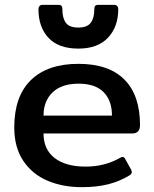

<svg xmlns="http://www.w3.org/2000/svg" viewBox="-20 -759 638 794"><path d="M139 -721Q139 -729 143.5 -734Q148 -739 155 -739H221Q231 -739 234.5 -734.5Q238 -730 238 -720Q238 -684 252.5 -664.5Q267 -645 304 -645Q340 -645 355 -664.5Q370 -684 370 -720Q370 -730 373.5 -734.5Q377 -739 387 -739H453Q460 -739 464.5 -734Q469 -729 469 -721Q469 -648 426.5 -603Q384 -558 304 -558Q222 -558 180.5 -602.5Q139 -647 139 -721ZM39 -232Q39 -361 108 -428Q177 -495 304 -495Q430 -495 494.5 -430Q559 -365 559 -242Q559 -207 527 -207H160Q160 -141 206 -105.5Q252 -70 334 -70Q413 -70 476 -106Q483 -110 487 -110Q494 -110 498 -101L522 -58Q525 -52 525 -47Q525 -40 516 -34Q475 -9 427.5 3Q380 15 318 15Q240 15 177 -11.5Q114 -38 76.5 -93.5Q39 -149 39 -232ZM443 -281Q443 -343 408.5 -378Q374 -413 305 -413Q235 -413 197.5 -377Q160 -341 160 -281Z"/></svg>

Font: Mitr
Style: Regular
Weight: 400
Designer: Thanarat Vachiruckul
Foundry: Cadson Demak
Version: Version 1.003